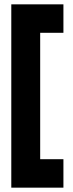

<svg xmlns="http://www.w3.org/2000/svg" viewBox="-20 -756 334 884"><path d="M272 -736V-605H165V-23H272V108H32V-736Z"/></svg>

Font: Non Bureau Extended
Style: Bold
Weight: 700
Width: 7
Designer: Jona Saucedo
Foundry: Non Foundry
Version: Version 1.000; ttfautohint (v1.8.4)